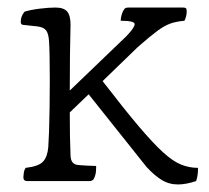

<svg xmlns="http://www.w3.org/2000/svg" viewBox="-20 -560 555 509"><path d="M52 -80Q42 -80 42 -90Q42 -94 43 -101.5Q44 -109 48 -115Q83 -119 94.5 -132Q106 -145 108 -170Q109 -183 110 -211Q111 -239 111.5 -275.5Q112 -312 112 -348Q112 -382 111.5 -409.5Q111 -437 110 -450Q109 -470 102.5 -479Q96 -488 79 -490L42 -494Q35 -494 35 -502Q35 -517 45 -529Q61 -534 85 -537Q109 -540 127 -540Q149 -540 158 -529.5Q167 -519 167 -495Q166 -461 165.5 -414Q165 -367 165 -320L315 -464Q337 -487 337 -496Q337 -505 300 -505Q300 -510 301.5 -517Q303 -524 306 -530Q310 -538 313.5 -539Q317 -540 321 -540H465Q470 -540 472.5 -538.5Q475 -537 475 -530Q475 -517 469 -505Q447 -503 431.5 -497.5Q416 -492 397 -478Q378 -464 345 -435L252 -345Q309 -271 347.5 -225.5Q386 -180 412.5 -156Q439 -132 460.5 -123.5Q482 -115 505 -115Q505 -106 504 -97.5Q503 -89 500 -80Q473 -71 452 -71Q428 -71 408.5 -83Q389 -95 368 -118L215 -310L165 -262Q165 -226 165.5 -197.5Q166 -169 167 -147Q168 -126 184 -123Q191 -122 209 -121Q227 -120 235 -120Q235 -115 234.5 -107Q234 -99 232 -94Q229 -84 225 -82Q221 -80 219 -80Z"/></svg>

Font: Gowun Batang
Style: Regular
Weight: 400
Designer: Yanghee Ryu
Foundry: Yanghee Ryu
Version: Version 2.000